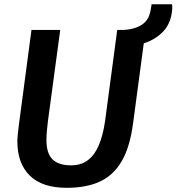

<svg xmlns="http://www.w3.org/2000/svg" viewBox="-20 -890 844 918"><path d="M299 8Q182 8 122.8 -50Q63.5 -108 63 -212.5Q63 -226.5 64.8 -245Q66.5 -263.5 70 -291L130.5 -747H268L209 -310Q206.5 -286.5 204.2 -264.2Q202 -242 202 -220Q202 -157 231 -128.2Q260 -99.5 319.5 -99.5Q368.5 -99.5 401.2 -125Q434 -150.5 453.5 -198Q473 -245.5 482.5 -312L540.5 -747H676L616 -298.5Q608.5 -243 595.2 -198.5Q582 -154 562.5 -120.5Q524 -53 459 -22.5Q394 8 299 8ZM532.5 -663.5 544 -746Q591 -746 621 -755Q651 -764 668 -779.2Q685 -794.5 692.5 -813.5Q700 -832.5 702 -852.5Q702.5 -858 703.8 -862.2Q705 -866.5 704 -869.5H802.5Q803 -863.5 803.5 -858.2Q804 -853 803.5 -847.5Q799 -781.5 761.8 -741Q724.5 -700.5 664.8 -682Q605 -663.5 532.5 -663.5Z"/></svg>

Font: Merriweather Sans SemiBold
Style: Italic
Weight: 600
Italic angle: -7.5°
Designer: Eben Sorkin
Foundry: Eben Sorkin
Version: Version 2.001